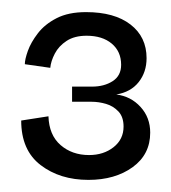

<svg xmlns="http://www.w3.org/2000/svg" viewBox="-20 -696 283 317"><path d="M126 -399Q79 -399 47 -423.5Q15 -448 15 -497L60 -504Q61 -473 80 -456.5Q99 -440 127 -440Q151 -440 167.5 -453Q184 -466 184 -487Q184 -503 175.5 -512Q167 -521 155 -524.5Q143 -528 131 -528H99V-553H132Q152 -553 166 -562Q180 -571 180 -589Q180 -611 164.5 -624Q149 -637 123 -637Q103 -637 90 -628.5Q77 -620 70.5 -607.5Q64 -595 63 -584L21 -590Q21 -598 26 -612Q31 -626 42.5 -641Q54 -656 73.5 -666Q93 -676 122 -676Q169 -676 195.5 -655.5Q222 -635 222 -600Q222 -577 209 -560.5Q196 -544 172 -540Q196 -537 212 -519.5Q228 -502 228 -477Q228 -441 199 -420Q170 -399 126 -399Z"/></svg>

Font: Darker Grotesque Light SemiBold
Style: Regular
Weight: 600
Version: Version 1.000;gftools[0.9.28]